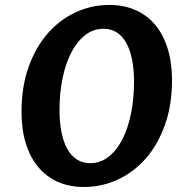

<svg xmlns="http://www.w3.org/2000/svg" viewBox="-20 -745 758 775"><path d="M521 -414.6Q521 -465.3 512.9 -505.1Q504.9 -544.9 489.3 -572.5Q473.6 -600.1 450.9 -614.5Q428.2 -628.9 398.4 -628.9Q356.4 -628.9 323.5 -603Q290.5 -577.1 267.6 -532.7Q244.6 -488.3 232.4 -428.7Q220.2 -369.1 220.2 -301.8Q220.2 -251 228.3 -210.9Q236.3 -170.9 252 -143.3Q267.6 -115.7 290.5 -101.1Q313.5 -86.4 343.3 -86.4Q385.7 -86.4 418.7 -112.5Q451.7 -138.7 474.4 -183.3Q497.1 -228 509 -287.8Q521 -347.7 521 -414.6ZM674.3 -421.4Q674.3 -320.8 645.8 -241Q617.2 -161.1 568.6 -105.5Q520 -49.8 455.3 -20Q390.6 9.8 318.8 9.8Q260.7 9.8 214.1 -10.7Q167.5 -31.2 134.8 -70.1Q102.1 -108.9 84.5 -165.3Q66.9 -221.7 66.9 -293.9Q66.9 -395 95.5 -474.9Q124 -554.7 172.9 -610.4Q221.7 -666 285.9 -695.6Q350.1 -725.1 421.9 -725.1Q479.5 -725.1 526.4 -704.6Q573.2 -684.1 606 -645.3Q638.7 -606.4 656.5 -549.8Q674.3 -493.2 674.3 -421.4Z"/></svg>

Font: Proza Libre
Style: SemiBold Italic
Weight: 600
Designer: Jasper de Waard
Foundry: Jasper de Waard
Version: Version 1.000; ttfautohint (v1.4.1.8-43bc)